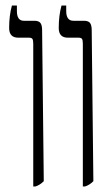

<svg xmlns="http://www.w3.org/2000/svg" viewBox="-20 -667 398 693"><path d="M100 -509Q100 -522 97 -526.5Q94 -531 84 -531H46Q13 -531 13 -566Q13 -611 23 -647H41V-627Q41 -592 66 -592H104Q120 -592 126 -584Q132 -576 132 -558L138 -13Q124 1 108 6H100ZM279 -509Q279 -522 276 -526.5Q273 -531 263 -531H225Q192 -531 192 -566Q192 -611 202 -647H219V-627Q219 -592 245 -592H283Q299 -592 305 -584Q311 -576 311 -558L317 -13Q303 1 287 6H279Z"/></svg>

Font: Noto Serif Hebrew CondLight
Style: Regular
Weight: 300
Width: 3
Designer: Monotype Design Team
Foundry: Monotype Imaging Inc.
Version: Version 1.000